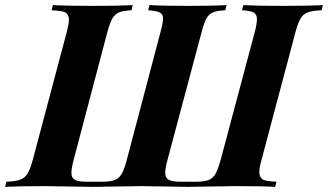

<svg xmlns="http://www.w3.org/2000/svg" viewBox="-63 -728 1278 748"><path d="M138.2 -688 143.1 -708Q196.3 -705.1 298.8 -705.1Q401.4 -705.1 454.1 -708L449.2 -688Q417 -686.5 401.1 -679.9Q385.3 -673.3 375.2 -656.5Q365.2 -639.6 355 -602.1L224.1 -106Q215.3 -73.7 215.3 -54.2Q215.3 -34.7 228.8 -27.3Q242.2 -20 275.9 -20H333Q366.2 -20 383.3 -26.4Q400.4 -32.7 410.9 -50.3Q421.4 -67.9 431.2 -106L562 -602.1Q572.3 -639.2 572.3 -655.8Q572.3 -672.4 559.8 -679.2Q547.4 -686 514.2 -688L519 -708Q570.3 -705.1 669.9 -705.1Q769.5 -705.1 819.8 -708L814.9 -688Q782.7 -686.5 766.8 -679.9Q751 -673.3 741.5 -656.5Q731.9 -639.6 722.2 -602.1L589.8 -106Q580.6 -72.3 580.6 -53.7Q580.6 -35.2 594.5 -27.6Q608.4 -20 642.1 -20H699.2Q732.4 -20 749.5 -26.6Q766.6 -33.2 776.4 -50.5Q786.1 -67.9 796.9 -106L929.2 -602.1Q938 -634.8 938 -653.3Q938 -671.9 925 -679.2Q912.1 -686.5 879.9 -688L884.8 -708Q937.5 -705.1 1039.1 -705.1Q1140.6 -705.1 1194.8 -708L1189.9 -688Q1154.8 -686.5 1137 -680.2Q1119.1 -673.8 1108.4 -656.5Q1097.7 -639.2 1087.9 -602.1L956.1 -106Q947.3 -74.7 947.3 -58.6Q947.3 -42.5 956.3 -32.2Q965.3 -22 1014.2 -20L1008.8 0Q958.5 -2.9 856.9 -2.9L668 0L486.8 -2.9L298.8 0L110.8 -2.9Q9.8 -2.9 -43 0L-38.1 -20Q-2 -21.5 15.6 -27.8Q33.2 -34.2 43.9 -51.3Q54.7 -68.4 64.9 -106L196.8 -602.1Q205.6 -636.2 205.6 -650.9Q205.6 -665.5 196.5 -675.8Q187.5 -686 138.2 -688Z"/></svg>

Font: PlayfairDisplay-BoldItalic
Style: Bold Italic
Weight: 700
Italic angle: -14.9847°
Designer: Claus Eggers Sørensen
Foundry: Claus Eggers Sørensen
Version: Version 1.002;PS 001.002;hotconv 1.0.70;makeotf.lib2.5.58329